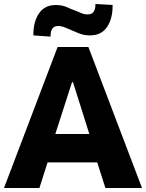

<svg xmlns="http://www.w3.org/2000/svg" viewBox="-22 -940 730 960"><path d="M-2 0 266 -705H420L688 0H505L443 -194L506 -128H174L237 -194L175 0ZM338 -529 243 -234 229 -270H451L436 -234L343 -529ZM231 -757 145 -763Q144 -830 172.5 -872.5Q201 -915 257 -915Q289 -915 314 -903.5Q339 -892 355 -887Q367 -882 383 -875Q399 -868 417 -868Q438 -868 447 -882.5Q456 -897 455 -920L541 -915Q542 -848 513.5 -805.5Q485 -763 428 -763Q398 -763 372 -773.5Q346 -784 333 -790Q321 -795 303 -802.5Q285 -810 269 -810Q248 -810 239 -796Q230 -782 231 -757Z"/></svg>

Font: Nunito Sans 7pt Condensed Black
Style: Regular
Weight: 900
Width: 3
Designer: Vernon Adams
Foundry: Vernon Adams
Version: Version 3.101;gftools[0.9.27]